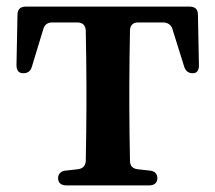

<svg xmlns="http://www.w3.org/2000/svg" viewBox="-20 -555 653 582"><path d="M33 -510 30 -358C30 -341 37 -333 50 -333C64 -333 73 -339 77 -354L111 -466C115 -481 125 -487 139 -487H214C230 -487 239 -479 240 -462C241 -409 242 -342 242 -296V-232C242 -187 241 -121 240 -67C239 -52 231 -44 216 -42L180 -38C165 -37 156 -28 156 -15C156 -1 165 7 181 7H432C448 7 457 -1 457 -15C457 -29 448 -37 433 -38L397 -42C382 -44 374 -52 374 -68C373 -121 372 -187 372 -232V-296C372 -342 373 -409 374 -462C374 -478 383 -487 399 -487H474C488 -487 499 -480 503 -466L538 -354C542 -340 551 -333 564 -333C577 -333 583 -341 583 -358L580 -510C580 -527 571 -535 555 -535H58C42 -535 33 -527 33 -510Z"/></svg>

Font: 寒蝉锦书宋Pro Soft
Style: Regular
Weight: 700
Designer: 寒蝉锦书宋{Warren} 思源宋体{Ryoko NISHIZUKA 西塚涼子 (kana & ideographs); Frank Grießhammer (Latin, Greek & Cyrillic); Wenlong ZHANG 
Foundry: Adobe & ChillType
Version: Version 2.000;Glyphs 3.1.1 (3135)